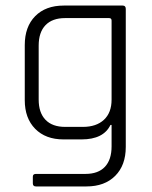

<svg xmlns="http://www.w3.org/2000/svg" viewBox="-20 -530 546 690"><path d="M273 -29H208Q144 -29 106.5 -67Q69 -105 69 -170V-368Q69 -434 106.5 -472Q144 -510 209 -510H421Q432 -510 432 -498V-2Q432 64 394 102Q356 140 291 140H109Q98 140 98 129V105Q98 95 109 95H287Q333 95 357 69.5Q381 44 381 -4V-81H377Q352 -29 273 -29ZM381 -172V-456Q381 -465 372 -465H214Q168 -465 143.5 -439.5Q119 -414 119 -366V-172Q119 -125 143.5 -99.5Q168 -74 214 -74H278Q326 -74 353.5 -99.5Q381 -125 381 -172Z"/></svg>

Font: Rajdhani
Style: Regular
Weight: 400
Designer: Satya Rajpurohit, Jyotish Sonowal
Foundry: Indian Type Foundry
Version: Version 1.201;PS 1.0;hotconv 1.0.78;makeotf.lib2.5.61930; tt